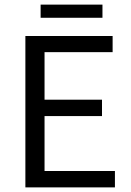

<svg xmlns="http://www.w3.org/2000/svg" viewBox="-20 -812 567 832"><path d="M90 0V-656H468V-586H173V-380H422V-309H173V-71H478V0ZM156 -735V-792H424V-735Z"/></svg>

Font: .
Style: 
Weight: 400
Designer: Paul D. Hunt, Dalton Maag
Foundry: Dalton Maag Ltd
Version: Version 1.200